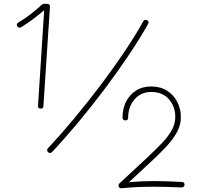

<svg xmlns="http://www.w3.org/2000/svg" viewBox="-20 -809 1051 1006"><path d="M191.9 -240.2Q177.7 -241.2 179.2 -254.9L211.4 -755.4Q183.1 -731.4 152.6 -708.5Q122.1 -685.5 90.3 -666Q85.4 -662.6 79.6 -664.3Q73.7 -666 70.8 -670.9Q63.5 -684.1 75.7 -690.9Q108.9 -710 140.9 -734.9Q172.9 -759.8 200.7 -785.6Q204.1 -789.1 210.4 -789.1H227.5Q233.9 -789.1 238.3 -784.7Q242.7 -780.3 241.7 -773.9L207.5 -252.9Q206.5 -238.3 191.9 -240.2ZM231.9 -11.7Q227.5 -15.6 227.1 -21.5Q226.6 -27.3 231 -32.2Q296.9 -102.1 367.4 -186.8Q438 -271.5 506.1 -361.6Q574.2 -451.7 632.3 -538.1Q690.4 -624.5 730.5 -697.3Q737.3 -709 750 -703.1Q763.2 -696.8 755.9 -683.6Q714.8 -609.9 656.2 -522.5Q597.7 -435.1 529.5 -344.2Q461.4 -253.4 390.1 -168Q318.8 -82.5 252.4 -12.2Q248 -7.3 241.9 -7.6Q235.8 -7.8 231.9 -11.7ZM898.4 -196.8Q898.4 -250.5 865.2 -288.8Q832 -327.1 772.5 -327.1Q717.3 -327.1 684.3 -287.6Q651.4 -248 651.4 -192.4Q651.4 -178.2 637.2 -178.2Q622.1 -178.2 622.1 -194.3Q622.1 -239.3 640.4 -275.9Q658.7 -312.5 692.4 -334.2Q726.1 -356 771.5 -356Q820.3 -356 855.2 -333.7Q890.1 -311.5 908.9 -274.9Q927.7 -238.3 927.7 -194.8Q927.7 -151.9 904.5 -111.8Q881.3 -71.8 844.2 -33.2Q807.1 5.4 764.6 44.4L655.8 145.5Q724.1 139.6 790.5 139.6Q825.2 139.6 861.1 141.1Q897 142.6 932.6 144.5Q946.8 144.5 946.8 159.2Q946.8 165.5 942.1 169.4Q937.5 173.3 931.6 173.3Q894.5 171.4 858.9 170.4Q823.2 169.4 788.6 169.4Q744.6 169.4 702.1 171.1Q659.7 172.9 616.7 177.2Q605.5 178.2 602.1 168.7Q598.6 159.2 606 151.9L745.6 22Q789.6 -19 824.2 -54.7Q858.9 -90.3 878.7 -124.8Q898.4 -159.2 898.4 -196.8Z"/></svg>

Font: Mikhak ExtraLight
Style: Regular
Weight: 200
Designer: Amin Abedi
Version: Version 3.3